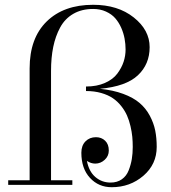

<svg xmlns="http://www.w3.org/2000/svg" viewBox="-20 -780 720 810"><path d="M14.6 -19.5H105V-491.2Q105 -619.1 177 -689.5Q249 -759.8 373 -759.8Q477.1 -759.8 544.2 -706.5Q611.3 -653.3 611.3 -581.1Q611.3 -508.8 561.5 -462.2Q511.7 -415.5 401.4 -405.3Q457 -399.9 499.8 -384Q542.5 -368.2 568.8 -345.7Q595.2 -323.2 611.8 -292.2Q628.4 -261.2 634.8 -229.5Q641.1 -197.8 641.1 -160.2Q641.1 -86.9 585 -38.6Q528.8 9.8 451.2 9.8Q396 9.8 359.6 -29.5Q323.2 -68.8 323.2 -135.7Q323.2 -166 340.6 -183.6Q357.9 -201.2 384.8 -201.2Q408.2 -201.2 423.6 -186.3Q439 -171.4 439 -145Q439 -121.6 421.6 -105.7Q404.3 -89.8 381.8 -89.8Q363.8 -89.8 346.7 -101.1Q355 -56.6 382.3 -33.2Q409.7 -9.8 446.3 -9.8Q474.6 -9.8 494.1 -23.7Q513.7 -37.6 522.9 -61.5Q532.2 -85.4 536.1 -109.1Q540 -132.8 540 -160.2Q540 -182.1 538.1 -202.9Q536.1 -223.6 530.5 -247.8Q524.9 -272 515.9 -292.5Q506.8 -313 491.5 -332.5Q476.1 -352.1 456.1 -365.7Q436 -379.4 407 -387.7Q377.9 -396 342.8 -396V-415Q388.7 -415 422.9 -430.2Q457 -445.3 475.1 -469.7Q493.2 -494.1 501.5 -519.5Q509.8 -544.9 509.8 -571.3Q509.8 -594.2 505.6 -616.9Q501.5 -639.6 491.5 -662.6Q481.4 -685.5 466.3 -702.9Q451.2 -720.2 427 -731.2Q402.8 -742.2 373 -742.2Q324.7 -742.2 289.3 -721.7Q253.9 -701.2 233.9 -664.3Q213.9 -627.4 204.6 -582Q195.3 -536.6 195.3 -481V-19.5H285.2V0H14.6Z"/></svg>

Font: Bodoni* 11pt
Style: Regular
Weight: 400
Version: Version 2.3